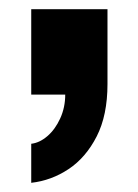

<svg xmlns="http://www.w3.org/2000/svg" viewBox="-20 -206 300 418"><path d="M48 192V107Q66 105 83 90.5Q100 76 111 52Q122 28 122 0H48V-186H214V-23Q214 45 190.5 91Q167 137 129.5 162Q92 187 48 192Z"/></svg>

Font: Archivo Condensed Black
Style: Regular
Weight: 900
Width: 3
Designer: Hector Gatti
Foundry: Omnibus-Type
Version: Version 2.001